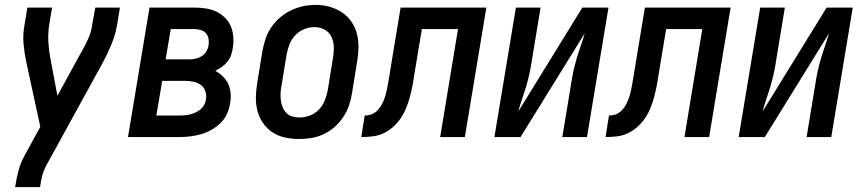

<svg xmlns="http://www.w3.org/2000/svg" viewBox="-20 -561 3540 786"><path d="M42 205 43 198Q48 167 56 136.5Q64 106 80 77L145 -42L88 -305Q80 -342 76.5 -380Q73 -418 80 -457L92 -530H193L181 -457Q176 -422 178 -388.5Q180 -355 186 -323L215 -169L313 -348Q314 -349 315 -350.5Q316 -352 317 -354V-355Q331 -379 342 -404.5Q353 -430 357 -457L370 -530H471L459 -457Q452 -418 436.5 -380Q421 -342 401 -305L168 119Q158 138 153 158Q148 178 145 198L144 205Z M504 0 592 -530H776Q799 -530 822 -526.5Q845 -523 864.5 -514Q884 -505 900 -489.5Q916 -474 924.5 -454Q933 -434 935 -411Q937 -388 933 -365Q931 -350 926 -335.5Q921 -321 911 -308.5Q901 -296 888 -287Q875 -278 861 -271Q878 -262 892 -248.5Q906 -235 914 -218Q922 -201 924 -180.5Q926 -160 922 -139Q919 -117 909.5 -95.5Q900 -74 883 -57.5Q866 -41 845.5 -29.5Q825 -18 802.5 -11.5Q780 -5 758 -2.5Q736 0 714 0ZM658 -318H756Q769 -318 782 -321Q795 -324 806.5 -331.5Q818 -339 825 -351Q832 -363 834 -376Q836 -390 833.5 -403Q831 -416 823 -425Q815 -434 802 -438Q789 -442 776 -442H679ZM620 -88H714Q725 -88 736.5 -89Q748 -90 759.5 -93Q771 -96 781.5 -101Q792 -106 801.5 -114Q811 -122 816.5 -132.5Q822 -143 823 -154Q826 -172 820.5 -188Q815 -204 802 -213.5Q789 -223 772 -226.5Q755 -230 737 -230H644Z M1204 8Q1175 8 1147 2Q1119 -4 1096 -19Q1073 -34 1057 -57Q1041 -80 1034 -107Q1027 -134 1027.5 -163Q1028 -192 1033 -221L1054 -351Q1059 -377 1067 -401.5Q1075 -426 1090 -448.5Q1105 -471 1126 -489Q1147 -507 1171 -518.5Q1195 -530 1220.5 -535.5Q1246 -541 1272 -541Q1301 -541 1328.5 -533.5Q1356 -526 1379 -511Q1402 -496 1418 -473Q1434 -450 1441 -423Q1448 -396 1447.5 -367Q1447 -338 1442 -309L1421 -179Q1417 -153 1408.5 -128.5Q1400 -104 1385 -81.5Q1370 -59 1349.5 -41Q1329 -23 1304.5 -11.5Q1280 0 1254.5 4Q1229 8 1204 8ZM1206 -80Q1227 -80 1248.5 -88Q1270 -96 1286 -113Q1302 -130 1310 -151Q1318 -172 1322 -193L1343 -323Q1347 -345 1346.5 -368Q1346 -391 1337 -410Q1328 -429 1309 -439.5Q1290 -450 1267 -450Q1246 -450 1225 -441.5Q1204 -433 1188.5 -416.5Q1173 -400 1165 -379Q1157 -358 1153 -337L1132 -207Q1129 -192 1128.5 -177Q1128 -162 1130 -148Q1132 -134 1137.5 -121Q1143 -108 1153 -98Q1163 -88 1177 -84Q1191 -80 1206 -80Z M1459 0 1473 -88Q1486 -88 1498.5 -92Q1511 -96 1521 -105Q1531 -114 1538 -125Q1545 -136 1550 -148Q1555 -160 1558.5 -172.5Q1562 -185 1564.5 -197Q1567 -209 1569 -221.5Q1571 -234 1573 -246Q1574 -251 1575 -255Q1576 -259 1576 -264L1620 -530H1971L1883 0H1782L1855 -442H1707L1675 -249Q1672 -227 1667.5 -205Q1663 -183 1657 -161Q1651 -139 1642 -117Q1633 -95 1619.5 -75.5Q1606 -56 1587.5 -40Q1569 -24 1548 -14.5Q1527 -5 1504 -2.5Q1481 0 1459 0Z M2004 0 2092 -530H2193L2158 -318Q2154 -291 2148.5 -264.5Q2143 -238 2135 -211Q2127 -184 2118 -158Q2109 -132 2102 -105L2364 -530H2471L2383 0H2282L2317 -212Q2321 -239 2326.5 -265.5Q2332 -292 2340 -319Q2348 -346 2357 -372Q2366 -398 2374 -425L2111 0Z M2459 0 2473 -88Q2486 -88 2498.5 -92Q2511 -96 2521 -105Q2531 -114 2538 -125Q2545 -136 2550 -148Q2555 -160 2558.5 -172.5Q2562 -185 2564.5 -197Q2567 -209 2569 -221.5Q2571 -234 2573 -246Q2574 -251 2575 -255Q2576 -259 2576 -264L2620 -530H2971L2883 0H2782L2855 -442H2707L2675 -249Q2672 -227 2667.5 -205Q2663 -183 2657 -161Q2651 -139 2642 -117Q2633 -95 2619.5 -75.5Q2606 -56 2587.5 -40Q2569 -24 2548 -14.5Q2527 -5 2504 -2.5Q2481 0 2459 0Z M3004 0 3092 -530H3193L3158 -318Q3154 -291 3148.5 -264.5Q3143 -238 3135 -211Q3127 -184 3118 -158Q3109 -132 3102 -105L3364 -530H3471L3383 0H3282L3317 -212Q3321 -239 3326.5 -265.5Q3332 -292 3340 -319Q3348 -346 3357 -372Q3366 -398 3374 -425L3111 0Z"/></svg>

Font: Iosevka Curly Semibold Oblique
Style: Regular
Weight: 600
Italic angle: -9°
Monospace: yes
Designer: Belleve Invis
Foundry: Belleve Invis
Version: Version 11.1.0; ttfautohint (v1.8.3)